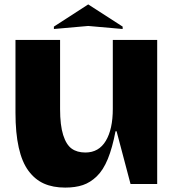

<svg xmlns="http://www.w3.org/2000/svg" viewBox="-20 -830 789 866"><path d="M223.1 -699.2V-710L377.9 -810.1L533.2 -710V-699.2L377.9 -712.9ZM49.8 -649.9H251V-337.9Q251 -265.1 264.9 -221.2Q278.8 -177.2 303.2 -159.7Q327.6 -142.1 365.2 -142.1Q425.8 -142.1 457.3 -194.8Q488.8 -247.6 488.8 -338.9V-649.9H689V0H568.8L505.9 -237.8H501Q486.8 -163.1 466.3 -113Q445.8 -63 416.7 -34.9Q387.7 -6.8 354 4.6Q320.3 16.1 273.9 16.1Q218.8 16.1 178.2 -2Q137.7 -20 108.4 -59.6Q79.1 -99.1 64.5 -164.6Q49.8 -230 49.8 -321.8Z"/></svg>

Font: Mayenne Sans Regular
Style: Regular
Weight: 600
Width: 6
Designer: Jérémy Landes — Studio Triple
Foundry: Jérémy Landes — Studio Triple
Version: Version 1.001;hotconv 1.0.109;makeotfexe 2.5.65596